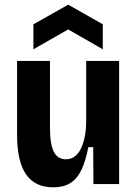

<svg xmlns="http://www.w3.org/2000/svg" viewBox="-20 -788 589 822"><path d="M208 14Q130 14 91.5 -41.5Q53 -97 53 -212V-527H194V-239Q194 -170 210.5 -138Q227 -106 262 -106Q283 -106 299 -117.5Q315 -129 326 -151Q337 -173 343 -203.5Q349 -234 349 -272V-527H490V-216V0H380L379 -158H358Q347 -98 328 -59.5Q309 -21 280 -3.5Q251 14 208 14ZM123 -577V-684L272 -768L420 -684V-577L272 -662Z"/></svg>

Font: Bricolage Grotesque SemiCondensed
Style: Bold
Weight: 700
Width: 4
Designer: Mathieu Triay
Foundry: Atelier Triay
Version: Version 1.001;gftools[0.9.33.dev8+g029e19f]